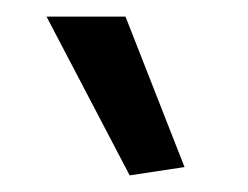

<svg xmlns="http://www.w3.org/2000/svg" viewBox="-20 -826 298 231"><path d="M136 -615 36 -806H131L202 -625Z"/></svg>

Font: Encode Sans Normal
Style: Regular
Weight: 400
Designer: Pablo Impallari, Andres Torresi
Foundry: Pablo Impallari, Andres Torresi
Version: Version 1.000; ttfautohint (v1.00) -l 8 -r 50 -G 200 -x 14 -